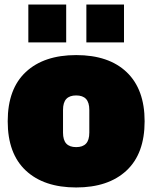

<svg xmlns="http://www.w3.org/2000/svg" viewBox="-20 -813 672 847"><path d="M14 -278Q14 -421 94 -495.5Q174 -570 316 -570Q460 -570 539 -494.5Q618 -419 618 -278Q618 -135 538 -60.5Q458 14 316 14Q174 14 94 -60.5Q14 -135 14 -278ZM374 -228V-328Q374 -361 359.5 -376.5Q345 -392 316 -392Q287 -392 272.5 -376.5Q258 -361 258 -328V-228Q258 -195 272.5 -179.5Q287 -164 316 -164Q345 -164 359.5 -179.5Q374 -195 374 -228ZM105 -626V-793H272V-626ZM361 -626V-793H527V-626Z"/></svg>

Font: Alfa Slab One
Style: Regular
Weight: 400
Designer: JM Sole
Foundry: JM Sole
Version: Version 2.000